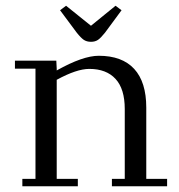

<svg xmlns="http://www.w3.org/2000/svg" viewBox="-20 -651 624 671"><path d="M32.2 -411.1V-439H176.8L178.2 -411.1V-404.8Q269.5 -456.1 325.2 -456.1Q406.7 -456.1 449 -410.2Q491.2 -364.3 491.2 -274.9V-25.9H564V0H371.1V-25.9H416V-270Q416 -340.3 383.8 -375.2Q351.6 -410.2 292 -410.2Q248 -410.2 178.2 -372.1V-25.9H252V0H58.1V-25.9H104V-411.1ZM189.9 -615.2 210.9 -630.9 297.9 -561 383.8 -630.9 404.8 -615.2 347.2 -537.1Q332.5 -518.6 322.5 -511.7Q312.5 -504.9 297.9 -504.9Q283.2 -504.9 272.9 -511.7Q262.7 -518.6 248 -537.1Z"/></svg>

Font: Dehuti Alt
Style: Book
Weight: 400
Version: Version 1.2